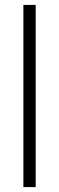

<svg xmlns="http://www.w3.org/2000/svg" viewBox="-20 -760 240 780"><path d="M75 0V-740H125V0Z"/></svg>

Font: Lexend ExtraLight
Style: Regular
Weight: 200
Designer: Bonnie Shaver-Troup, Thomas Jockin
Foundry: Lexend
Version: Version 1.007; ttfautohint (v1.8.3)